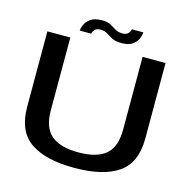

<svg xmlns="http://www.w3.org/2000/svg" viewBox="-116 -924 1034 1043"><g transform="rotate(15 401.0 -403.0)"><path d="M391.5 4Q229 4 144.2 -54.8Q59.5 -113.5 59.5 -250.5V-674.5H188.5V-265Q188.5 -168 238.8 -125.5Q289 -83 391.8 -83Q494.5 -83 544.8 -125.2Q595 -167.5 595 -265V-674.5H724V-250.5Q724 -113.5 639.2 -54.8Q554.5 4 391.5 4ZM463.5 -717Q430.5 -717 411 -727.2Q391.5 -737.5 375.5 -748Q359.5 -758.5 338 -758.5Q314 -758.5 303.5 -746Q293 -733.5 292.5 -724H228Q228.5 -736 236.5 -756.2Q244.5 -776.5 266.8 -793Q289 -809.5 332.5 -809.5Q363.5 -809.5 381.5 -799.2Q399.5 -789 415.5 -779Q431.5 -769 456.5 -769Q478.5 -769 489 -781.5Q499.5 -794 500 -804H564.5Q564.5 -792.5 557 -771.8Q549.5 -751 528 -734Q506.5 -717 463.5 -717Z"/></g></svg>

Font: Anybody ExtraExpanded Medium
Style: Regular
Weight: 500
Width: 8
Designer: Tyler Finck
Foundry: Etcetera Type Company
Version: Version 1.010; ttfautohint (v1.8.3) -l 8 -r 50 -G 200 -x 14 